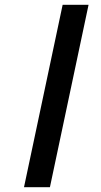

<svg xmlns="http://www.w3.org/2000/svg" viewBox="-20 -780 421 800"><path d="M80 0 241 -760H349L188 0Z"/></svg>

Font: Noto Serif Black
Style: Italic
Weight: 900
Italic angle: -12°
Designer: Monotype Design Team
Foundry: Monotype Imaging Inc.
Version: Version 2.013